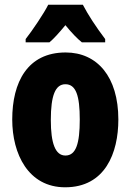

<svg xmlns="http://www.w3.org/2000/svg" viewBox="-20 -786 556 816"><path d="M332 -766H185C168 -731 116 -654 89 -620V-606H190C207 -620 230 -645 258 -679C285 -646 308 -622 328 -606H427V-620C387 -673 355 -722 332 -766ZM483 -278C483 -460 393 -563 259 -563C97 -563 32 -437 32 -278C32 -132 100 10 257 10C427 10 483 -136 483 -278ZM196 -276C196 -380 215 -428 258 -428C303 -428 319 -379 319 -278C319 -176 303 -125 258 -125C215 -125 196 -177 196 -276Z"/></svg>

Font: Noto Sans Armenian ExtraCondensed Black
Style: Regular
Weight: 900
Width: 2
Designer: Monotype Design Team
Foundry: Monotype Imaging Inc.
Version: Version 2.008